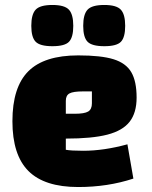

<svg xmlns="http://www.w3.org/2000/svg" viewBox="-20 -738 610 773"><path d="M493 -157 517 -19Q414 15 295 15Q159 15 94.5 -49.5Q30 -114 30 -250Q30 -387 94 -451Q158 -515 295 -515Q387 -515 437 -499.5Q487 -484 508.5 -447.5Q530 -411 530 -345Q530 -284 502 -248Q474 -212 412.5 -196Q351 -180 245 -180V-135Q266 -131 315 -131Q398 -131 493 -157ZM245 -332V-280H281Q320 -280 335 -289Q350 -298 350 -322V-370H314Q275 -370 260 -362Q245 -354 245 -332ZM106 -634Q106 -680 123.5 -699Q141 -718 191 -718Q240 -718 257.5 -699Q275 -680 275 -634Q275 -588 258 -570Q241 -552 191 -552Q141 -552 123.5 -570Q106 -588 106 -634ZM315 -634Q315 -680 332.5 -699Q350 -718 400 -718Q449 -718 466.5 -699Q484 -680 484 -634Q484 -588 467 -570Q450 -552 400 -552Q350 -552 332.5 -570Q315 -588 315 -634Z"/></svg>

Font: Changa ExtraBold
Style: Regular
Weight: 800
Designer: Eduardo Rodriguez Tunni
Foundry: Eduardo Rodriguez Tunni
Version: Version 2.002; ttfautohint (v1.5) -l 8 -r 50 -G 220 -x 14 -H